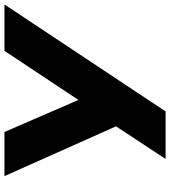

<svg xmlns="http://www.w3.org/2000/svg" viewBox="28 -772 745 840"><g transform="rotate(-90 400.0 -352.5)"><path d="M124 0 284 -243 278 -192 49 -705H242L385 -375H378L597 -705H800L332 0Z"/></g></svg>

Font: Nunito Sans 8pt Black
Style: Italic
Weight: 900
Italic angle: -9°
Version: Version 3.101;gftools[0.9.27]